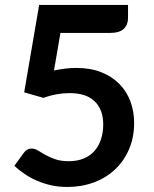

<svg xmlns="http://www.w3.org/2000/svg" viewBox="-20 -743 620 771"><path d="M494.1 -670.4Q494.1 -644 477.3 -627.4Q460.4 -610.8 421.4 -610.8H222.7L196.8 -460Q245.6 -470.2 286.1 -470.2Q343.3 -470.2 386.5 -453.1Q429.7 -436 459.2 -406Q488.8 -376 503.7 -335.7Q518.6 -295.4 518.6 -249Q518.6 -191.4 498.3 -144Q478 -96.7 442.1 -62.7Q406.2 -28.8 356.9 -10.5Q307.6 7.8 249.5 7.8Q215.8 7.8 185.3 1Q154.8 -5.9 127.9 -17.6Q101.1 -29.3 78.4 -44.7Q55.7 -60.1 37.6 -77.1L75.7 -129.4Q87.4 -146.5 107.4 -146.5Q120.1 -146.5 132.8 -138.4Q145.5 -130.4 162.6 -120.8Q179.7 -111.3 202.1 -103.5Q224.6 -95.7 256.8 -95.7Q290.5 -95.7 316.7 -106.7Q342.8 -117.7 359.9 -137.5Q377 -157.2 385.7 -184.3Q394.5 -211.4 394.5 -243.7Q394.5 -302.7 360.4 -335.9Q326.2 -369.1 259.8 -369.1Q207 -369.1 154.3 -350.1L77.1 -372.1L137.2 -723.1H494.1Z"/></svg>

Font: Kantumruy
Style: Bold
Weight: 600
Foundry: Sovichet Tep
Version: Version 1.20 August 16, 2013